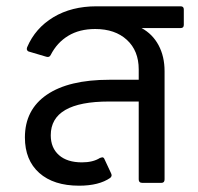

<svg xmlns="http://www.w3.org/2000/svg" viewBox="-20 -580 627 609"><path d="M553 -560Q563 -560 563 -550V-501Q563 -491 553 -491H429Q464 -472 483 -436.5Q502 -401 502 -354V-11Q502 0 492 0H431Q420 0 420 -11V-258H326Q141 -258 141 -151Q141 -111 167 -88Q193 -65 240 -65Q275 -65 297 -79Q303 -81 304 -81Q309 -81 311 -76L332 -31Q334 -27 334 -24Q334 -20 330 -16Q294 9 231 9Q150 9 104.5 -31.5Q59 -72 59 -144Q59 -232 128.5 -279.5Q198 -327 327 -327H420V-360Q420 -419 382.5 -453.5Q345 -488 282 -488Q232 -488 196.5 -466.5Q161 -445 141 -406Q137 -397 127 -400L73 -416Q68 -417 66 -421Q64 -425 66 -430Q92 -491 149.5 -525.5Q207 -560 286 -560Z"/></svg>

Font: LINE Seed Sans TH App
Style: Regular
Weight: 400
Designer: Dalton Maag Ltd | Thai characters by Cadson Demak Co.,Ltd.
Foundry: Dalton Maag Ltd
Version: Version 1.003